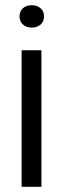

<svg xmlns="http://www.w3.org/2000/svg" viewBox="-20 -717 243 737"><path d="M63 0V-524H139V0ZM102 -611Q82 -611 68.5 -622.5Q55 -634 55 -654Q55 -674 68 -685.5Q81 -697 102 -697Q122 -697 135.5 -685.5Q149 -674 149 -654Q149 -634 135.5 -622.5Q122 -611 102 -611Z"/></svg>

Font: Mona Sans SemiCondensed
Style: Regular
Weight: 400
Width: 4
Designer: Deni Anggara
Foundry: GitHub
Version: Version 2.000